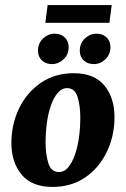

<svg xmlns="http://www.w3.org/2000/svg" viewBox="-20 -725 497 758"><path d="M187 13Q106 13 65.5 -35.5Q25 -84 25 -160Q25 -234 55 -296.5Q85 -359 140.5 -397.5Q196 -436 271 -436Q352 -436 392 -387.5Q432 -339 432 -263Q432 -189 402 -126Q372 -63 317 -25Q262 13 187 13ZM210 -46Q233 -45 249 -64Q265 -83 276 -114.5Q287 -146 292 -184Q297 -222 297 -261Q297 -307 286.5 -341.5Q276 -376 247 -377Q225 -378 208.5 -359Q192 -340 181 -308.5Q170 -277 165 -239Q160 -201 160 -162Q160 -117 170.5 -82Q181 -47 210 -46ZM159 -635 168 -705H421L412 -635ZM185 -472Q161 -472 145.5 -486.5Q130 -501 130 -525Q130 -554 150 -573Q170 -592 196 -592Q220 -592 235.5 -577.5Q251 -563 251 -539Q251 -510 231 -491Q211 -472 185 -472ZM350 -472Q326 -472 310.5 -486.5Q295 -501 295 -525Q295 -554 315 -573Q335 -592 361 -592Q385 -592 400.5 -577.5Q416 -563 416 -539Q416 -510 396 -491Q376 -472 350 -472Z"/></svg>

Font: Rasa
Style: Bold Italic
Weight: 700
Italic angle: -7.10001°
Designer: Anna Giedrys (Yrsa+Rasa design), David Brezina (Yrsa art-direction, Rasa art-direction, design)
Foundry: Rosetta Type Foundry
Version: Version 2.004